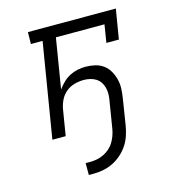

<svg xmlns="http://www.w3.org/2000/svg" viewBox="-108 -610 816 905"><g transform="rotate(-15 300.0 -157.5)"><path d="M214 205V147H235Q252 147 268.5 144Q285 141 301 133.5Q317 126 330.5 114.5Q344 103 353 88.5Q362 74 368 58Q374 42 377 25L399 -110Q402 -126 402 -142Q402 -158 398 -172.5Q394 -187 386 -199Q378 -211 365 -219Q352 -227 337 -230.5Q322 -234 306 -234Q284 -234 261.5 -228Q239 -222 220.5 -207Q202 -192 191.5 -171Q181 -150 177 -128L156 0H91L167 -462H110L111 -520H540L516 -375H455L469 -462H232L192 -218Q204 -235 219.5 -250Q235 -265 253.5 -274.5Q272 -284 291.5 -288Q311 -292 331 -292Q355 -292 377.5 -286.5Q400 -281 417.5 -268Q435 -255 446 -235.5Q457 -216 462.5 -194Q468 -172 467 -148.5Q466 -125 462 -101L442 25Q438 49 430 73Q422 97 408 118Q394 139 374 156.5Q354 174 331 185Q308 196 284 200.5Q260 205 236 205Z"/></g></svg>

Font: Iosevka HT Light Extended
Style: Italic
Weight: 300
Width: 7
Italic angle: -9°
Monospace: yes
Designer: Belleve Invis
Foundry: Belleve Invis
Version: Version 32.3.0; ttfautohint (v1.8.4)